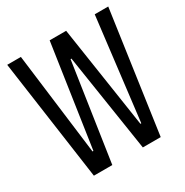

<svg xmlns="http://www.w3.org/2000/svg" viewBox="-159 -818 915 948"><g transform="rotate(-30 298.0 -344.0)"><path d="M107 0 10 -688H88L161 -107H166L252 -688H346L434 -107H439L509 -688H586L488 0H386L300 -556H295L212 0Z"/></g></svg>

Font: Saira ExtraCondensed Medium
Style: Regular
Weight: 500
Width: 2
Designer: Hector Gatti with collaboration of the Omnibus-Type team
Foundry: Omnibus-Type
Version: Version 1.101